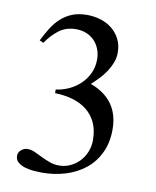

<svg xmlns="http://www.w3.org/2000/svg" viewBox="-81 -759 676 833"><g transform="rotate(10 257.5 -342.0)"><path d="M430.2 -225.1Q430.2 -166.5 408.7 -121.8Q387.2 -77.1 350.3 -47.6Q313.5 -18.1 264.4 -2.9Q215.3 12.2 160.2 12.2Q146.5 12.2 126.2 10.7Q106 9.3 87.4 3.9Q68.8 -1.5 55.4 -12Q42 -22.5 42 -42Q42 -57.1 54.7 -67.6Q67.4 -78.1 82 -78.1Q98.1 -78.1 114.5 -70.8Q130.9 -63.5 148.4 -54.7Q166 -45.9 185.8 -38.6Q205.6 -31.2 228 -31.2Q254.9 -31.2 278.1 -42.2Q301.3 -53.2 318.4 -71.5Q335.4 -89.8 345 -114Q354.5 -138.2 354.5 -164.1Q354.5 -209.5 339.4 -241.7Q324.2 -273.9 297.4 -294.9Q270.5 -315.9 234.6 -326.2Q198.7 -336.4 157.2 -337.4V-353.5Q188 -357.4 215.6 -370.4Q243.2 -383.3 264.6 -404.1Q286.1 -424.8 298.8 -452.4Q311.5 -480 311.5 -512.2Q311.5 -536.6 303.5 -557.6Q295.4 -578.6 280.8 -594Q266.1 -609.4 245.4 -617.9Q224.6 -626.5 199.2 -626.5Q155.8 -626.5 124.3 -602.8Q92.8 -579.1 69.3 -543.5L51.8 -551.3Q66.9 -582 83.5 -608.4Q100.1 -634.8 121.8 -654.3Q143.6 -673.8 171.1 -684.8Q198.7 -695.8 235.8 -695.8Q266.6 -695.8 295.4 -687Q324.2 -678.2 346.2 -660.4Q368.2 -642.6 381.3 -616.9Q394.5 -591.3 394.5 -557.1Q394.5 -534.2 386.2 -512.7Q377.9 -491.2 365 -471.9Q352.1 -452.6 335.7 -435.5Q319.3 -418.5 303.2 -403.8Q365.2 -381.3 397.7 -336.7Q430.2 -292 430.2 -225.1Z"/></g></svg>

Font: Simplified Naskh
Style: Regular
Weight: 400
Designer: SIL International
Foundry: Arabeyes
Version: 1.02_alpha